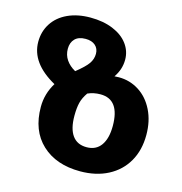

<svg xmlns="http://www.w3.org/2000/svg" viewBox="-107 -808 877 923"><g transform="rotate(15 331.0 -346.5)"><path d="M636 -234Q636 -158 603.5 -101.5Q571 -45 511.5 -14Q452 17 373 17Q253 17 182 -49.5Q111 -116 111 -234Q111 -299 146 -356Q18 -427 18 -533Q18 -584 44 -624.5Q70 -665 118.5 -687.5Q167 -710 231 -710Q295 -710 343.5 -690Q392 -670 418 -635Q444 -600 444 -557Q444 -509 415 -467Q423 -468 437 -468Q492 -468 537.5 -439Q583 -410 609.5 -356.5Q636 -303 636 -234ZM301 -548Q301 -574 283.5 -589.5Q266 -605 235 -605Q200 -605 182 -586.5Q164 -568 164 -537Q164 -506 180.5 -482Q197 -458 226 -442Q270 -477 285.5 -499.5Q301 -522 301 -548ZM469 -234Q469 -366 373 -366Q339 -366 310 -353Q291 -326 284.5 -299.5Q278 -273 278 -234Q278 -170 302 -136.5Q326 -103 373 -103Q420 -103 444.5 -137.5Q469 -172 469 -234Z"/></g></svg>

Font: FiraGOUPP
Style: Bold
Weight: 700
Designer: bBox Type
Foundry: bBox Type GmbH
Version: Version 1.001